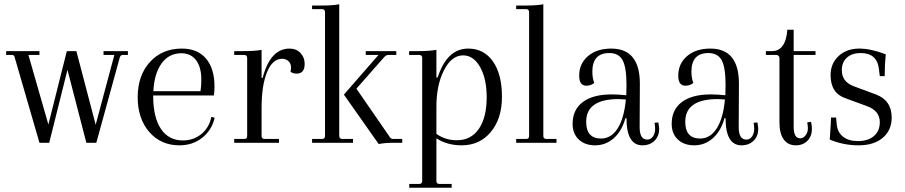

<svg xmlns="http://www.w3.org/2000/svg" viewBox="-20 -673 4265 905"><path d="M468 -432H583V-414H557Q548 -414 544 -400L434 0H387L298 -344L212 0H166L50 -400Q48 -414 37 -414H9V-432H166V-414H114L208 -86L295 -432H340L431 -85L519 -414H468Z M976 -122 992 -118Q978 -59 933 -23.5Q888 12 826 12Q738 12 683.5 -51Q629 -114 629 -215Q629 -317 686.5 -380.5Q744 -444 837 -444Q911 -444 951 -397Q991 -350 991 -265Q991 -241 988 -223H702V-221Q702 -120 738.5 -65.5Q775 -11 842 -11Q892 -11 929 -41Q966 -71 976 -122ZM835 -422Q776 -422 741.5 -374Q707 -326 703 -243H925Q929 -267 929 -297Q929 -357 904 -389.5Q879 -422 835 -422Z M1084 0V-18H1131Q1145 -18 1145 -31V-400Q1145 -414 1131 -414H1084V-432H1123Q1183 -432 1213 -438V-306H1218Q1254 -444 1345 -444Q1376 -444 1396 -423.5Q1416 -403 1416 -372Q1416 -326 1379 -326Q1358 -326 1349 -336Q1352 -345 1352 -354Q1352 -373 1340 -384.5Q1328 -396 1309 -396Q1264 -395 1238.5 -332.5Q1213 -270 1213 -164V-32Q1213 -18 1227 -18H1295V0Z M1579 -32Q1579 -18 1594 -18H1644V0H1451V-18H1498Q1512 -18 1512 -32V-615Q1512 -630 1498 -630H1451V-647H1498Q1551 -647 1579 -653ZM1833 -18H1876V0H1836Q1793 0 1765 6L1601 -227L1764 -414H1704V-432H1848V-414H1809Q1801 -414 1791 -404L1660 -255L1818 -26Q1823 -18 1833 -18Z M2187 -444Q2261 -444 2303.5 -383.5Q2346 -323 2346 -217Q2346 -114 2293.5 -51Q2241 12 2156 12Q2088 12 2037 -21V180Q2037 194 2051 194H2109V212H1909V194H1956Q1970 194 1970 180V-400Q1970 -414 1956 -414H1908L1909 -432H1948Q2005 -432 2037 -438V-308H2043Q2087 -444 2187 -444ZM2134 -12Q2200 -12 2237 -65.5Q2274 -119 2274 -215Q2274 -302 2243 -357Q2212 -412 2163 -412Q2108 -412 2072 -340.5Q2036 -269 2037 -164V-42Q2079 -12 2134 -12Z M2413 0V-18H2460Q2474 -18 2474 -32V-615Q2474 -630 2460 -630H2413V-647H2460Q2513 -647 2541 -653V-32Q2541 -18 2556 -18H2603V0Z M3083 -96Q3087 -74 3087 -66Q3087 -31 3065 -9.5Q3043 12 3008 12Q2933 12 2933 -116H2928Q2911 -55 2873 -21.5Q2835 12 2785 12Q2737 12 2708 -15.5Q2679 -43 2679 -89Q2679 -156 2727 -192Q2775 -228 2863 -228Q2894 -228 2932 -224Q2933 -239 2933 -272Q2933 -356 2914.5 -389.5Q2896 -423 2852 -423Q2772 -423 2772 -335Q2772 -306 2781 -282Q2765 -269 2744 -269Q2710 -269 2710 -316Q2710 -373 2751.5 -408.5Q2793 -444 2861 -444Q2996 -444 2996 -279L2995 -73Q2995 -15 3031 -15Q3047 -15 3057.5 -29.5Q3068 -44 3068 -66Q3068 -80 3065 -94ZM2813 -20Q2861 -20 2891.5 -68Q2922 -116 2930 -204Q2908 -206 2896 -206Q2743 -206 2743 -99Q2743 -20 2813 -20Z M3550 -96Q3554 -74 3554 -66Q3554 -31 3532 -9.5Q3510 12 3475 12Q3400 12 3400 -116H3395Q3378 -55 3340 -21.5Q3302 12 3252 12Q3204 12 3175 -15.5Q3146 -43 3146 -89Q3146 -156 3194 -192Q3242 -228 3330 -228Q3361 -228 3399 -224Q3400 -239 3400 -272Q3400 -356 3381.5 -389.5Q3363 -423 3319 -423Q3239 -423 3239 -335Q3239 -306 3248 -282Q3232 -269 3211 -269Q3177 -269 3177 -316Q3177 -373 3218.5 -408.5Q3260 -444 3328 -444Q3463 -444 3463 -279L3462 -73Q3462 -15 3498 -15Q3514 -15 3524.5 -29.5Q3535 -44 3535 -66Q3535 -80 3532 -94ZM3280 -20Q3328 -20 3358.5 -68Q3389 -116 3397 -204Q3375 -206 3363 -206Q3210 -206 3210 -99Q3210 -20 3280 -20Z M3731 12Q3694 12 3674 -16Q3654 -44 3654 -95V-400Q3654 -406 3649.5 -410Q3645 -414 3640 -414H3590V-432H3619Q3651 -432 3669.5 -458Q3688 -484 3691 -533H3721V-432H3824V-414H3721V-75Q3721 -21 3752 -21Q3766 -21 3777 -35Q3788 -49 3788 -68Q3788 -79 3785 -96L3803 -99Q3807 -79 3807 -66Q3807 -31 3786 -9.5Q3765 12 3731 12Z M4027 12Q3956 12 3891 -15Q3897 -99 3897 -119H3921L3924 -86Q3928 -49 3954 -28.5Q3980 -8 4024 -8Q4072 -8 4099.5 -32Q4127 -56 4127 -97Q4127 -149 4071 -171L3965 -210Q3895 -234 3895 -319Q3895 -374 3933 -409Q3971 -444 4030 -444Q4085 -444 4155 -417Q4150 -367 4150 -314H4127L4123 -346Q4115 -423 4037 -423Q3996 -423 3972 -401.5Q3948 -380 3948 -342Q3948 -288 4003 -267L4108 -228Q4183 -200 4183 -119Q4183 -59 4141 -23.5Q4099 12 4027 12Z"/></svg>

Font: Arapey Thin
Style: Regular
Weight: 100
Designer: Eduardo Rodriguez Tunni
Foundry: Eduardo Rodriguez Tunni
Version: Version 4.000;hotconv 1.0.109;makeotfexe 2.5.65596